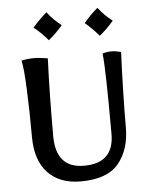

<svg xmlns="http://www.w3.org/2000/svg" viewBox="-52 -765 634 814"><g transform="rotate(-5 264.5 -358.5)"><path d="M69 -200Q69 -303 65 -400Q61 -497 53 -527Q79 -533 106 -533Q132 -533 165 -527Q159 -381 159 -197Q159 -60 279 -60Q406 -60 406 -184Q406 -467 398 -527Q417 -533 436 -533Q453 -533 477 -527Q474 -470 471.5 -374Q469 -278 469 -205Q469 -113 421 -54Q373 5 259 5Q169 5 119 -48.5Q69 -102 69 -200ZM116 -662Q144 -694 176 -722Q202 -688 236 -662Q207 -628 176 -603Q149 -636 116 -662ZM334 -662Q359 -693 393 -722Q419 -688 453 -662Q424 -628 393 -603Q366 -635 334 -662Z"/></g></svg>

Font: Mirza
Style: Regular
Weight: 400
Designer: Arabic design by Kourosh Beigpour, Latin design by Eduardo Tunni, engineering by Lasse Fister
Version: Version 1.0010g